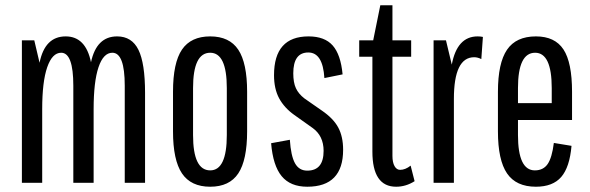

<svg xmlns="http://www.w3.org/2000/svg" viewBox="-20 -693 2238 728"><path d="M63 0V-540H110L130 -455Q150 -555 229 -555Q305 -555 325 -457Q346 -555 424 -555Q480 -555 505 -504Q530 -453 530 -341V0H453V-368Q453 -493 406 -493Q372 -493 353.5 -438Q335 -383 335 -279V0H258V-368Q258 -493 212 -493Q178 -493 159 -438Q140 -383 140 -279V0Z M777 15Q704 15 670 -35.5Q636 -86 636 -195V-345Q636 -455 670 -505Q704 -555 777 -555Q850 -555 883.5 -504.5Q917 -454 917 -345V-195Q917 -86 883.5 -35.5Q850 15 777 15ZM840 -181V-359Q840 -493 777 -493Q712 -493 712 -359V-181Q712 -47 777 -47Q840 -47 840 -181Z M1145 15Q1081 15 1048 -25Q1015 -65 1008 -150L1079 -163Q1083 -102 1098.5 -74Q1114 -46 1145 -46Q1207 -46 1207 -121Q1207 -178 1165 -208L1096 -257Q1058 -284 1038.5 -320Q1019 -356 1019 -408Q1019 -555 1150 -555Q1211 -555 1241.5 -520.5Q1272 -486 1279 -411L1210 -397Q1204 -494 1149 -494Q1092 -494 1092 -415Q1092 -380 1102 -358.5Q1112 -337 1134 -320L1200 -274Q1244 -244 1262.5 -209.5Q1281 -175 1281 -125Q1281 15 1145 15Z M1482 15Q1392 15 1392 -118V-478H1342V-540H1395L1422 -673H1468V-540H1539V-478H1468V-102Q1468 -77 1476 -63Q1484 -49 1497 -49Q1517 -49 1537 -65L1552 -6Q1519 15 1482 15Z M1624 0V-540H1671L1693 -448Q1713 -555 1791 -555Q1796 -555 1801.5 -554.5Q1807 -554 1811 -553L1805 -469Q1791 -476 1778 -476Q1701 -476 1701 -318V0Z M2012 15Q1937 15 1902.5 -35.5Q1868 -86 1868 -195V-345Q1868 -454 1902.5 -504.5Q1937 -555 2012 -555Q2084 -555 2116.5 -505.5Q2149 -456 2149 -345V-238H1944V-181Q1944 -47 2008 -47Q2040 -47 2056.5 -71Q2073 -95 2080 -151L2147 -140Q2140 -59 2108 -22Q2076 15 2012 15ZM1944 -302H2072V-359Q2072 -493 2009 -493Q1944 -493 1944 -359Z"/></svg>

Font: Pathway Gothic One
Style: Regular
Weight: 400
Version: Version 1.003; ttfautohint (v1.8.4.7-5d5b);gftools[0.9.26]